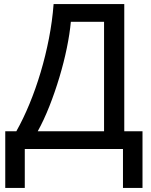

<svg xmlns="http://www.w3.org/2000/svg" viewBox="-20 -734 744 946"><path d="M592.3 -713.9V-87.4H682.1V191.9H585.9V0H102.1V191.9H5.9V-87.4H60.5Q94.7 -147.9 125.2 -221.9Q155.8 -295.9 180.2 -377.7Q204.6 -459.5 221.2 -544.7Q237.8 -629.9 244.1 -713.9ZM492.7 -626.5H329.1Q323.7 -567.9 309.3 -497.6Q294.9 -427.2 272.7 -353.3Q250.5 -279.3 223.4 -210.7Q196.3 -142.1 166 -87.4H492.7Z"/></svg>

Font: Open Sans Medium
Style: Regular
Weight: 500
Designer: Monotype Design Team
Foundry: Monotype Imaging Inc.
Version: Version 3.000